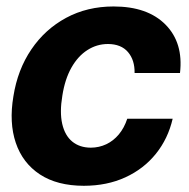

<svg xmlns="http://www.w3.org/2000/svg" viewBox="-20 -573 594 603"><path d="M243.4 10.5Q159.4 10.4 105.2 -25.3Q51.1 -61 29.6 -124.4Q8.1 -187.7 22.1 -270.7Q35.4 -354.5 78.5 -417.9Q121.5 -481.3 187.7 -517Q253.9 -552.7 336.7 -552.7Q443.5 -552.7 499.9 -495.6Q556.3 -438.5 545.3 -343.8H402.7Q403.4 -384.3 382 -409.4Q360.5 -434.6 319.1 -434.8Q284.1 -434.8 254.4 -415.7Q224.7 -396.7 204.2 -360.4Q183.8 -324.2 175.8 -272.5Q167.1 -220.6 175.4 -184Q183.8 -147.4 206.9 -128.4Q230.1 -109.4 265.2 -109.2Q291.3 -109.4 313.8 -120Q336.2 -130.6 353.2 -150.9Q370.2 -171.3 379.7 -200.2H522.3Q507.8 -137.5 469.6 -90Q431.3 -42.5 373.8 -16.1Q316.2 10.4 243.4 10.5Z"/></svg>

Font: Inter Tight
Style: Italic
Weight: 400
Italic angle: -9.39999°
Designer: Rasmus Andersson
Foundry: rsms
Version: Version 3.002